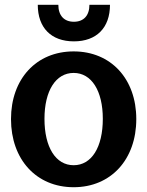

<svg xmlns="http://www.w3.org/2000/svg" viewBox="-20 -771 616 803"><path d="M288 12C444 12 550 -104 550 -273C550 -441 444 -556 288 -556C132 -556 26 -441 26 -273C26 -104 132 12 288 12ZM288 -80C213 -80 166 -155 166 -274C166 -391 213 -466 288 -466C363 -466 410 -391 410 -274C410 -155 363 -80 288 -80ZM289 -598C384 -598 440 -655 440 -751H354C354 -706 330 -680 289 -680C248 -680 224 -706 224 -751H138C138 -655 194 -598 289 -598Z"/></svg>

Font: Ronzino
Style: Bold
Weight: 700
Designer: Nunzio Mazzaferro
Foundry: Collletttivo
Version: Version 1.000;Glyphs 3.3 (3337)